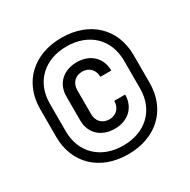

<svg xmlns="http://www.w3.org/2000/svg" viewBox="-145 -875 889 900"><g transform="rotate(-30 300.0 -425.0)"><path d="M300 -110C452 -110 553 -206 553 -350V-500C553 -644 452 -740 300 -740C148 -740 47 -644 47 -500V-350C47 -206 148 -110 300 -110ZM300 -157C180 -157 99 -234 99 -350V-500C99 -616 180 -693 300 -693C421 -693 501 -616 501 -500V-350C501 -234 421 -157 300 -157ZM305 -245C377 -245 426 -291 426 -360H367C367 -322 342 -296 305 -296C267 -296 242 -322 242 -360V-490C242 -528 267 -554 305 -554C342 -554 367 -528 367 -490H426C426 -559 377 -605 305 -605C232 -605 183 -559 183 -490V-360C183 -291 232 -245 305 -245Z"/></g></svg>

Font: JetBrains Mono Light
Style: Regular
Weight: 336
Monospace: yes
Designer: Philipp Nurullin, Konstantin Bulenkov
Foundry: JetBrains
Version: Version 2.305